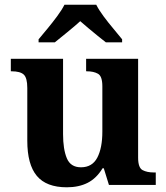

<svg xmlns="http://www.w3.org/2000/svg" viewBox="-20 -786 707 816"><path d="M264 10Q177 10 136.5 -38.5Q96 -87 96 -188V-412Q96 -455 81 -469Q66 -483 29 -483H26V-536H248V-216Q248 -152 264 -113.5Q280 -75 324 -75Q372 -75 393.5 -116Q415 -157 415 -227V-419Q415 -462 396.5 -472.5Q378 -483 349 -483H346V-536H567V-116Q567 -73 586 -63Q605 -53 634 -53H642V0H443L421 -71H416Q390 -28 352.5 -9Q315 10 264 10ZM144 -619Q160 -638 181.5 -664Q203 -690 223 -717Q243 -744 254 -766H389Q400 -744 420 -717Q440 -690 462 -664Q484 -638 499 -619V-606H430Q416 -617 396 -633Q376 -649 356 -666Q336 -683 321 -696Q299 -676 266.5 -649.5Q234 -623 213 -606H144Z"/></svg>

Font: Noto Serif
Style: Bold
Weight: 700
Designer: Monotype Design Team
Foundry: Monotype Imaging Inc.
Version: Version 2.014